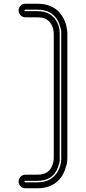

<svg xmlns="http://www.w3.org/2000/svg" viewBox="-20 -816 462 1032"><path d="M117 -796H181Q254 -796 297 -752Q310 -738 319.5 -720.5Q329 -703 333 -689.5Q337 -676 339.5 -661Q342 -646 342 -640Q342 -634 342 -631V31Q342 39 341 53Q340 67 328.5 98.5Q317 130 296 152Q253 196 181 196H117Q101 196 90.5 185.5Q80 175 80 160Q80 145 90.5 134Q101 123 117 123H181Q222 123 244 101Q255 90 261.5 71.5Q268 53 268.5 44.5Q269 36 269 31V-632Q269 -675 244 -701Q222 -723 181 -723H117Q101 -723 90.5 -734Q80 -745 80 -760Q80 -775 90.5 -785.5Q101 -796 117 -796ZM181 164Q239 164 273 129Q284 118 291.5 104Q299 90 302.5 78.5Q306 67 307.5 54.5Q309 42 309.5 38Q310 34 309 31V-631Q310 -638 309 -649Q308 -660 299 -686Q290 -712 273 -729Q240 -764 181 -764H117Q112 -764 112 -760Q112 -756 117 -756H181Q236 -756 267 -724Q302 -688 301 -632V31Q302 34 301 47Q300 60 291.5 83.5Q283 107 267 124Q236 156 181 156H117Q112 156 112 160Q112 164 117 164Z"/></svg>

Font: Soda Fountain
Style: Inline
Weight: 400
Version: Version 1.0